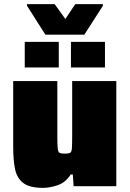

<svg xmlns="http://www.w3.org/2000/svg" viewBox="-20 -903 628 931"><path d="M189 8Q124 8 93 -15.5Q62 -39 53 -83Q44 -127 44 -191V-510H258V-241Q258 -200 260 -182.5Q262 -165 269.5 -161.5Q277 -158 293 -158Q311 -158 319 -161.5Q327 -165 328.5 -182.5Q330 -200 330 -241V-510H544V0H337L333 -57H323Q297 -17 258.5 -4.5Q220 8 189 8ZM100 -576V-700H265V-576ZM324 -576V-700H489V-576ZM200 -735 111 -875V-883H245L297 -811L345 -883H479V-875L389 -735Z"/></svg>

Font: Saira Black
Style: Regular
Weight: 900
Designer: Hector Gatti with collaboration of the Omnibus-Type team
Foundry: Omnibus-Type
Version: Version 1.100; ttfautohint (v1.8.3)